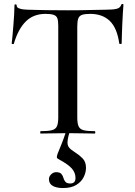

<svg xmlns="http://www.w3.org/2000/svg" viewBox="-20 -674 680 969"><path d="M210 -604Q149 -604 110.5 -566Q72 -528 50 -454Q50 -451 44.5 -451.5Q39 -452 39 -454Q41 -468 43 -492.5Q45 -517 47.5 -546Q50 -575 51.5 -602.5Q53 -630 53 -647Q53 -652 58.5 -652Q64 -652 64 -647Q64 -637 74.5 -632.5Q85 -628 98 -626.5Q111 -625 120 -625Q206 -622 321 -622Q392 -622 433.5 -623.5Q475 -625 514 -625Q550 -625 568.5 -629.5Q587 -634 592 -650Q593 -654 598 -654Q603 -654 603 -650Q602 -634 600 -606.5Q598 -579 597 -548.5Q596 -518 595 -492.5Q594 -467 594 -454Q594 -452 588.5 -452Q583 -452 582 -454Q571 -533 534 -568.5Q497 -604 435 -604Q408 -604 394 -599Q380 -594 375 -580.5Q370 -567 370 -542V-81Q370 -52 376.5 -37Q383 -22 401.5 -17Q420 -12 458 -12Q461 -12 461 -6Q461 0 458 0Q431 0 396.5 -1Q362 -2 321 -2Q282 -2 248 -1Q214 0 185 0Q183 0 183 -6Q183 -12 185 -12Q223 -12 242 -17Q261 -22 267.5 -37Q274 -52 274 -81V-544Q274 -569 269.5 -581.5Q265 -594 251 -599Q237 -604 210 -604ZM334 -19Q323 18 321 38.5Q319 59 328.5 70.5Q338 82 359 95Q380 108 397 125.5Q414 143 414 173Q414 196 402.5 219.5Q391 243 365.5 259Q340 275 298 275Q265 275 246 264Q227 253 227 230Q227 217 238 206Q249 195 263 195Q282 195 289.5 203.5Q297 212 300 223.5Q303 235 310 243.5Q317 252 335 252Q361 252 361 224Q361 198 343 177Q325 156 277 130Q268 126 267 120.5Q266 115 271 101Q282 75 288 59.5Q294 44 300.5 27Q307 10 317 -20Z"/></svg>

Font: Cormorant Light SemiBold
Style: Regular
Weight: 600
Version: Version 4.000